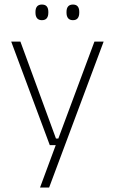

<svg xmlns="http://www.w3.org/2000/svg" viewBox="-20 -674 518 866"><path d="M260 -49 239.5 -39.5 406 -486.5H447.5L201.5 172H160.5L237 -34.5L252.5 -19.5H204.5L30.5 -486.5H72L232.5 -49ZM169 -583Q154.5 -583 147.2 -591.8Q140 -600.5 140 -617V-620.5Q140 -636.5 147.2 -645Q154.5 -653.5 169 -653.5Q184 -653.5 191 -645Q198 -636.5 198 -620.5V-617Q198 -600.5 191 -591.8Q184 -583 169 -583ZM309 -583Q294.5 -583 287.2 -591.8Q280 -600.5 280 -617V-620.5Q280 -636.5 287.2 -645Q294.5 -653.5 309 -653.5Q323.5 -653.5 330.5 -645Q337.5 -636.5 337.5 -620.5V-617Q337.5 -600.5 330.5 -591.8Q323.5 -583 309 -583Z"/></svg>

Font: Anek Gurmukhi Medium ExtraLight
Style: Regular
Weight: 250
Version: Version 1.003